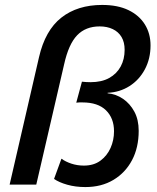

<svg xmlns="http://www.w3.org/2000/svg" viewBox="-20 -748 636 778"><path d="M326 10Q286 10 252.5 0.5Q219 -9 199 -23L229 -105Q245 -93 269 -85Q293 -77 320 -77Q360 -77 387 -97Q414 -117 428 -148.5Q442 -180 442 -216Q442 -269 409.5 -301Q377 -333 314 -333Q308 -333 301.5 -333Q295 -333 289 -332L312 -417Q321 -416 329.5 -415.5Q338 -415 347 -415Q392 -415 422.5 -432Q453 -449 469 -478.5Q485 -508 485 -546Q485 -577 472.5 -598Q460 -619 437 -630Q414 -641 384 -641Q327 -641 292.5 -605Q258 -569 240 -488L127 0H19L138 -516Q163 -625 228.5 -676.5Q294 -728 394 -728Q457 -728 500.5 -707Q544 -686 567 -649Q590 -612 590 -564Q590 -510 567 -467Q544 -424 504.5 -399Q465 -374 416 -372V-370Q450 -367 478.5 -347.5Q507 -328 524.5 -295.5Q542 -263 542 -218Q542 -150 515 -99Q488 -48 439.5 -19Q391 10 326 10Z"/></svg>

Font: Kantumruy Pro Medium
Style: Italic
Weight: 500
Italic angle: -13°
Designer: Sovichet Tep
Foundry: Sovichet Tep
Version: Version 1.002